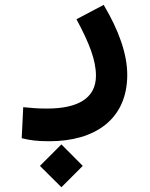

<svg xmlns="http://www.w3.org/2000/svg" viewBox="-20 -351 626 803"><path d="M186.5 239.7C376.5 239.7 512.2 148.4 512.2 -38.1C512.2 -126 476.1 -225.6 413.6 -330.6L299.8 -270.5C353 -171.4 381.3 -100.1 381.3 -34.2C381.3 62.5 301.8 103 176.8 103C132.8 103 114.3 100.6 77.1 97.2L70.8 227.1C106.9 235.8 134.3 239.7 186.5 239.7ZM236.8 432.1 326.2 342.8 236.8 252.9 147 342.8Z"/></svg>

Font: CaskaydiaCove Nerd Font
Style: Bold
Weight: 700
Designer: Aaron Bell
Foundry: Saja Typeworks
Version: Version 2111.1;Nerd Fonts 2.3.0